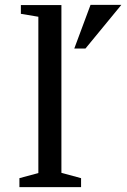

<svg xmlns="http://www.w3.org/2000/svg" viewBox="-20 -771 525 791"><path d="M332 -571H286L353 -751H480ZM66 -750H233V-59L314 -37V0H60V-37L138 -58V-702L66 -714Z"/></svg>

Font: Ledger
Style: Regular
Weight: 400
Designer: Denis Masharov
Foundry: Denis Masharov
Version: 1.001